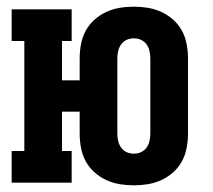

<svg xmlns="http://www.w3.org/2000/svg" viewBox="-20 -548 640 576"><path d="M382 8Q360 8 339 4.5Q318 1 298.5 -8Q279 -17 263 -31.5Q247 -46 237 -64.5Q227 -83 223 -104.5Q219 -126 219 -147V-213H166V-95H195V0H15V-95H53V-425H15V-520H195V-425H166V-307H219V-373Q219 -394 223 -415.5Q227 -437 237 -455.5Q247 -474 263 -488.5Q279 -503 298.5 -512Q318 -521 339 -524.5Q360 -528 382 -528Q403 -528 424 -524.5Q445 -521 464.5 -512Q484 -503 500 -488.5Q516 -474 526 -455.5Q536 -437 540 -415.5Q544 -394 544 -373V-147Q544 -126 540 -104.5Q536 -83 526 -64.5Q516 -46 500 -31.5Q484 -17 464.5 -8Q445 1 424 4.5Q403 8 382 8ZM382 -87Q393 -87 403 -91.5Q413 -96 419.5 -105Q426 -114 428.5 -125Q431 -136 431 -147V-373Q431 -384 428.5 -395Q426 -406 419.5 -415Q413 -424 403 -428.5Q393 -433 382 -433Q370 -433 360 -428.5Q350 -424 343.5 -415Q337 -406 334.5 -395Q332 -384 332 -373V-147Q332 -136 334.5 -125Q337 -114 343.5 -105Q350 -96 360 -91.5Q370 -87 382 -87Z"/></svg>

Font: Iosevka HT Extrabold Extended
Style: Regular
Weight: 800
Width: 7
Monospace: yes
Designer: Belleve Invis
Foundry: Belleve Invis
Version: Version 32.3.0; ttfautohint (v1.8.4)